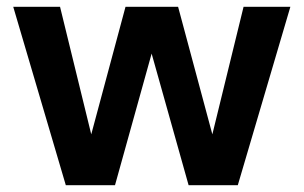

<svg xmlns="http://www.w3.org/2000/svg" viewBox="-20 -546 895 566"><path d="M174 0 19 -526H157L249 -150L350 -526H505L606 -150L698 -526H836L681 0H536L427 -388L319 0Z"/></svg>

Font: DM Sans 9pt ExtraBold
Style: Regular
Weight: 800
Version: Version 4.004;gftools[0.9.30]